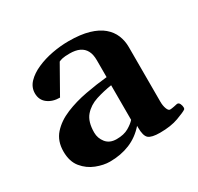

<svg xmlns="http://www.w3.org/2000/svg" viewBox="-116 -630 800 777"><g transform="rotate(-30 284.0 -242.0)"><path d="M47.4 -118.2Q47.4 -167 75.4 -198.5Q103.5 -230 148.9 -248.8Q194.3 -267.6 247.1 -277.3Q299.8 -287.1 349.1 -292V-371.1Q349.1 -398.4 339.8 -415.5Q330.6 -432.6 312.5 -441.2Q294.4 -449.7 267.1 -449.7Q243.7 -449.7 232.7 -447Q221.7 -444.3 216.3 -441.4L144.5 -314.5Q110.4 -314.5 87.6 -331.8Q64.9 -349.1 64.9 -379.9Q64.9 -408.2 85.4 -429.7Q106 -451.2 139.2 -465.8Q172.4 -480.5 211.4 -487.8Q250.5 -495.1 288.1 -495.1Q343.8 -495.1 382.1 -483.9Q420.4 -472.7 443.6 -452.9Q466.8 -433.1 477.3 -407.5Q487.8 -381.8 487.8 -352.5V-97.2Q487.8 -78.1 493.2 -64Q498.5 -49.8 506.3 -49.8Q513.2 -49.8 525.1 -52.2Q537.1 -54.7 541.5 -55.7Q549.8 -56.2 554 -47.1Q558.1 -38.1 558.1 -29.8Q558.1 -23.9 555.2 -21.5Q545.4 -14.6 510.3 -1.7Q475.1 11.2 424.3 11.2Q385.3 11.2 371.3 -0.7Q357.4 -12.7 357.4 -51.8V-59.6Q325.7 -23.4 283.7 -6.1Q241.7 11.2 190.4 11.2Q161.1 11.2 127.7 -1.7Q94.2 -14.6 70.8 -43Q47.4 -71.3 47.4 -118.2ZM193.4 -122.6Q193.4 -96.2 210.2 -75.2Q227.1 -54.2 259.3 -54.2Q293.5 -54.2 315.7 -67.1Q337.9 -80.1 348.6 -92.8V-254.4Q310.1 -248.5 274.4 -237.1Q238.8 -225.6 216.1 -199.5Q193.4 -173.3 193.4 -122.6Z"/></g></svg>

Font: Gelasio SemiBold
Style: Regular
Weight: 600
Designer: Eben Sorkin
Foundry: Eben Sorkin
Version: Version 1.008